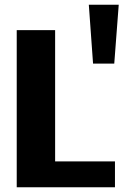

<svg xmlns="http://www.w3.org/2000/svg" viewBox="-20 -795 524 815"><path d="M51 0V-667H214V-110H468V0ZM357 -775H484L465 -525H375Z"/></svg>

Font: Epunda Sans ExtraBold
Style: Regular
Weight: 800
Designer: Simon Atzbach
Foundry: typofactur
Version: Version 2.204; ttfautohint (v1.8.4.7-5d5b)